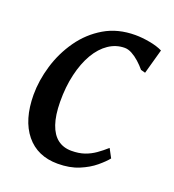

<svg xmlns="http://www.w3.org/2000/svg" viewBox="-110 -650 676 747"><g transform="rotate(20 228.0 -277.0)"><path d="M211 10Q127 10 79.5 -48.2Q32 -106.5 31.5 -210.5Q31.5 -269.5 50 -331.5Q68.5 -393.5 105.5 -446.2Q142.5 -499 197.5 -531.5Q252.5 -564 325 -564Q352.5 -564 384.5 -558.2Q416.5 -552.5 438.5 -541.5L410 -439L391.5 -444Q379 -459 364 -472.5Q349 -486 333.2 -494.5Q317.5 -503 303 -503Q267.5 -503 237 -482.5Q206.5 -462 184.2 -424Q162 -386 149.8 -334Q137.5 -282 138 -219.5Q138.5 -164.5 151 -128Q163.5 -91.5 187 -73.5Q210.5 -55.5 244 -55.5Q274.5 -55.5 297.8 -63.5Q321 -71.5 341 -85.5Q361 -99.5 380.5 -117L400 -80.5Q387 -64 361.2 -42.5Q335.5 -21 298 -5.5Q260.5 10 211 10Z"/></g></svg>

Font: Merriweather 28pt
Style: Italic
Weight: 400
Italic angle: -7.8°
Version: Version 2.101